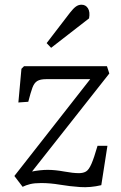

<svg xmlns="http://www.w3.org/2000/svg" viewBox="-20 -786 513 815"><path d="M82 -505H434L444 -474L116 -58Q131 -61 148.5 -63Q166 -65 182 -65Q214 -65 252 -58Q290 -51 315 -51Q333 -51 345 -58Q357 -65 368 -90Q379 -115 394 -167H436L410 0Q364 11 320 8Q276 5 234.5 -2Q193 -9 155 -9Q126 -9 108 -4.5Q90 0 76 7L41 -39L363 -450H176Q151 -450 138 -442Q125 -434 117.5 -413.5Q110 -393 100 -354L58 -351L71 -494ZM277 -732Q291 -750 302 -758Q313 -766 326 -766Q344 -766 353.5 -750.5Q363 -735 358 -708L197 -583L178 -603Z"/></svg>

Font: Literata 12pt Light
Style: Italic
Weight: 300
Italic angle: -2°
Designer: Latin by Veronika Burian and Jose Scaglione. Greek by Irene Vlachou. Cyrillic by Vera Evstafieva
Foundry: TypeTogether
Version: Version 3.002